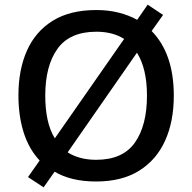

<svg xmlns="http://www.w3.org/2000/svg" viewBox="-20 -768 824 823"><path d="M725 -358Q725 -247 687.5 -164.5Q650 -82 576 -36Q502 10 392 10Q285 10 214 -32L167 35L100 -9L150 -80Q104 -129 81.5 -200Q59 -271 59 -359Q59 -469 95.5 -551Q132 -633 206 -679Q280 -725 393 -725Q444 -725 488 -714Q532 -703 568 -683L613 -748L679 -704L630 -635Q725 -538 725 -358ZM174 -358Q174 -301 184 -255Q194 -209 215 -175L512 -601Q464 -632 393 -632Q279 -632 226.5 -559Q174 -486 174 -358ZM610 -358Q610 -474 567 -542L270 -115Q293 -100 324 -91.5Q355 -83 392 -83Q506 -83 558 -156.5Q610 -230 610 -358Z"/></svg>

Font: Noto Sans Thai Looped Medium
Style: Regular
Weight: 500
Designer: Sasikarn Vongin, Ben Mitchell
Foundry: The Fontpad Ltd
Version: Version 1.001; ttfautohint (v1.8.4.7-5d5b)